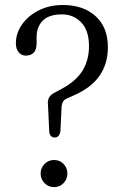

<svg xmlns="http://www.w3.org/2000/svg" viewBox="-20 -742 486 768"><path d="M172 -322.5Q167.5 -354.5 195 -369.5L230 -388.5Q286 -419 311 -461Q336 -503 336 -557Q336 -620 305 -652.2Q274 -684.5 228 -684.5Q176 -684.5 151.2 -659.5Q126.5 -634.5 126.5 -594.5V-570Q126.5 -520 83.5 -519.5Q65.5 -519.5 54.5 -533Q43.5 -546.5 43.5 -568.5Q43.5 -609 68 -644Q92.5 -679 135 -700.5Q177.5 -722 231.5 -722Q313 -722 362.2 -677.5Q411.5 -633 411.5 -553Q411.5 -486.5 377.5 -438Q343.5 -389.5 272 -359L246.5 -347.5Q229.5 -340.5 226.5 -317L221.5 -214.5Q216 -192 199 -192Q180.5 -192 177 -214ZM196 6.5Q174 6.5 158.2 -9.5Q142.5 -25.5 142.5 -47.5Q142.5 -70.5 158.2 -86.2Q174 -102 196 -102Q219 -102 234.2 -86.2Q249.5 -70.5 249.5 -47.5Q249.5 -25.5 234.2 -9.5Q219 6.5 196 6.5Z"/></svg>

Font: Fraunces 72pt S100 Light
Style: Regular
Weight: 300
Version: Version 1.000; ttfautohint (v1.8.3)